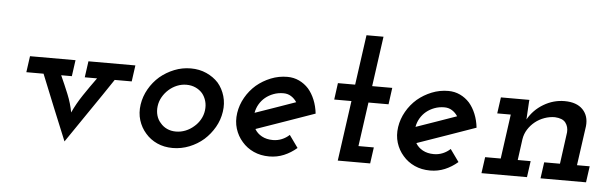

<svg xmlns="http://www.w3.org/2000/svg" viewBox="-44 -765 2958 933"><g transform="rotate(5 1435.0 -298.0)"><path d="M90 -375 79 -296H163Q195 -216 227.5 -136.5Q260 -57 293 23Q347 -57 401.5 -136Q456 -215 510 -296H593L604 -375H375L364 -296H424Q392 -252 362.5 -208Q333 -164 313 -120Q305 -164 287 -208Q269 -252 249 -296H301L312 -375Z M646 -188Q640 -147 651 -111.5Q662 -76 686 -49Q709 -22 743 -6.5Q777 9 819 9Q861 9 900 -6.5Q939 -22 970 -49Q1000 -76 1020.5 -111.5Q1041 -147 1047 -188Q1053 -228 1042.5 -264Q1032 -300 1009 -327Q985 -353 950.5 -368.5Q916 -384 874 -384Q832 -384 793.5 -368.5Q755 -353 724 -327Q693 -300 672.5 -264Q652 -228 646 -188ZM729 -187Q732 -211 744 -232Q756 -253 774 -269Q792 -285 814 -294Q836 -303 860 -303Q884 -303 904 -294Q924 -285 938 -269Q951 -253 957 -232Q963 -211 960 -187Q957 -163 945 -142Q933 -121 915 -106Q897 -90 874.5 -81Q852 -72 828 -72Q804 -72 784.5 -81Q765 -90 752 -106Q738 -121 732 -142Q726 -163 729 -187Z M1333 -303Q1354 -303 1370.5 -292.5Q1387 -282 1398 -265Q1349 -248 1300 -230.5Q1251 -213 1201 -196Q1205 -219 1216.5 -238.5Q1228 -258 1245 -272Q1262 -286 1284.5 -294.5Q1307 -303 1333 -303ZM1497 -218Q1493 -254 1480.5 -284.5Q1468 -315 1449 -337Q1429 -359 1402.5 -371.5Q1376 -384 1345 -384Q1303 -384 1264.5 -368.5Q1226 -353 1195 -327Q1164 -300 1143.5 -264Q1123 -228 1117 -188Q1111 -147 1122 -111.5Q1133 -76 1157 -49Q1180 -22 1214 -6.5Q1248 9 1290 9Q1328 9 1361.5 -5Q1395 -19 1424 -44Q1413 -59 1402.5 -74Q1392 -89 1381 -104Q1365 -89 1344.5 -80.5Q1324 -72 1301 -72Q1270 -72 1247 -84.5Q1224 -97 1212 -118Q1284 -143 1355 -168Q1426 -193 1497 -218Z M1710 -619 1676 -375H1592L1581 -294H1665L1624 0H1782L1793 -79H1718L1748 -294H1846L1857 -375H1759L1793 -619Z M2118 -303Q2139 -303 2155.5 -292.5Q2172 -282 2183 -265Q2134 -248 2085 -230.5Q2036 -213 1986 -196Q1990 -219 2001.5 -238.5Q2013 -258 2030 -272Q2047 -286 2069.5 -294.5Q2092 -303 2118 -303ZM2282 -218Q2278 -254 2265.5 -284.5Q2253 -315 2234 -337Q2214 -359 2187.5 -371.5Q2161 -384 2130 -384Q2088 -384 2049.5 -368.5Q2011 -353 1980 -327Q1949 -300 1928.5 -264Q1908 -228 1902 -188Q1896 -147 1907 -111.5Q1918 -76 1942 -49Q1965 -22 1999 -6.5Q2033 9 2075 9Q2113 9 2146.5 -5Q2180 -19 2209 -44Q2198 -59 2187.5 -74Q2177 -89 2166 -104Q2150 -89 2129.5 -80.5Q2109 -72 2086 -72Q2055 -72 2032 -84.5Q2009 -97 1997 -118Q2069 -143 2140 -168Q2211 -193 2282 -218Z M2624 -79 2613 0H2835L2846 -79H2784L2811 -272Q2816 -322 2786 -353Q2756 -384 2697 -384Q2643 -384 2595 -355.5Q2547 -327 2520 -279Q2522 -303 2522.5 -322.5Q2523 -342 2525 -366L2526 -375H2387L2376 -296H2442L2412 -79H2336L2325 0H2547L2558 -79H2495L2509 -182Q2513 -208 2527 -230Q2541 -252 2561 -268Q2581 -284 2606 -293Q2631 -302 2657 -302Q2695 -300 2709.5 -280.5Q2724 -261 2722 -234L2701 -79Z"/></g></svg>

Font: Josefin Slab Thin
Style: Bold Italic
Weight: 700
Italic angle: -12°
Version: Version 2.000